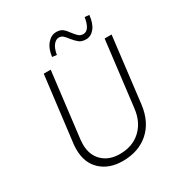

<svg xmlns="http://www.w3.org/2000/svg" viewBox="-205 -1042 1128 1196"><g transform="rotate(-30 358.5 -444.0)"><path d="M169 -240Q167 -216 167 -207Q167 -129 214 -84Q261 -39 338 -39Q429 -39 487.5 -93Q546 -147 557 -240L614 -710H664L607 -237Q592 -121 519 -56.5Q446 8 332 8Q235 8 175.5 -47Q116 -102 116 -199Q116 -224 118 -237L176 -710H226ZM513 -763Q483 -763 465.5 -776Q448 -789 426 -816Q410 -837 399 -847Q388 -857 371 -858Q350 -859 331.5 -837.5Q313 -816 305 -770L273 -774Q280 -831 308 -863.5Q336 -896 372 -896Q401 -896 417.5 -883Q434 -870 453 -843Q470 -821 482.5 -810.5Q495 -800 514 -800Q559 -800 573 -888L605 -885Q599 -826 573.5 -794.5Q548 -763 513 -763Z"/></g></svg>

Font: Josefin Sans Light
Style: Italic
Weight: 300
Italic angle: -7°
Designer: Santiago Orozco
Foundry: Typemade
Version: Version 2.000